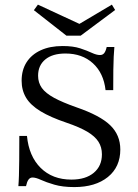

<svg xmlns="http://www.w3.org/2000/svg" viewBox="-20 -776 582 808"><path d="M292.7 11.3Q243.5 11.3 208.9 1.2Q174.2 -8.9 152.4 -19Q130.6 -29 116.9 -29Q106.5 -29 100 -20.2Q93.5 -11.3 89.5 7.3H57.3Q58.9 -10.5 59.7 -36.7Q60.5 -62.9 60.9 -103.6Q61.3 -144.4 61.3 -204H93.5Q101.6 -118.5 151.2 -69.4Q200.8 -20.2 280.6 -20.2Q340.3 -20.2 374.6 -48.8Q408.9 -77.4 408.9 -126.6Q408.9 -156.5 394.4 -179.4Q379.8 -202.4 347.2 -221.8Q314.5 -241.1 259.7 -259.7Q192.7 -282.3 150.8 -307.7Q108.9 -333.1 89.9 -364.5Q71 -396 71 -436.3Q71 -481.5 91.9 -514.1Q112.9 -546.8 151.6 -564.5Q190.3 -582.3 243.5 -582.3Q287.9 -582.3 317.3 -572.6Q346.8 -562.9 366.5 -553.6Q386.3 -544.4 400.8 -544.4Q412.1 -544.4 418.5 -552.4Q425 -560.5 429 -578.2H461.3Q459.7 -559.7 458.5 -537.1Q457.3 -514.5 456.9 -481Q456.5 -447.6 456.5 -396.8H424.2Q416.1 -468.5 371 -509.7Q325.8 -550.8 255.6 -550.8Q200.8 -550.8 170.6 -525.8Q140.3 -500.8 140.3 -457.3Q140.3 -428.2 156 -406Q171.8 -383.9 207.3 -364.5Q242.7 -345.2 302.4 -324.2Q400.8 -290.3 443.5 -249.2Q486.3 -208.1 486.3 -146.8Q486.3 -73.4 433.9 -31Q381.5 11.3 292.7 11.3ZM450.8 -756.5 464.5 -733.9 319.4 -625.8H259.7L122.6 -733.1L139.5 -756.5L337.9 -664.5L298.4 -666.1Z"/></svg>

Font: Playfair 12pt Light
Style: Regular
Weight: 300
Designer: Claus Eggers Sørensen
Foundry: Claus Eggers Sørensen
Version: Version 2.000;gftools[0.9.28]